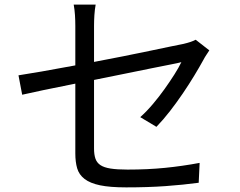

<svg xmlns="http://www.w3.org/2000/svg" viewBox="-20 -793 1040 831"><path d="M587 -286Q615 -311 642 -343Q669 -375 692.5 -408Q716 -441 735 -471Q754 -501 765 -524Q759 -522 724 -515Q689 -508 636 -497.5Q583 -487 518 -473.5Q453 -460 387 -447V-150Q387 -124 393 -106.5Q399 -89 414.5 -78.5Q430 -68 458.5 -63.5Q487 -59 532 -59Q619 -59 694 -66.5Q769 -74 844 -88L840 -2Q773 7 696.5 12.5Q620 18 526 18Q456 18 413 9Q370 0 346 -18.5Q322 -37 314 -64.5Q306 -92 306 -129V-431Q230 -416 168 -403Q106 -390 76 -383L60 -467Q94 -472 160 -483.5Q226 -495 306 -510V-681Q306 -704 304.5 -727.5Q303 -751 299 -773H394Q390 -751 388.5 -727Q387 -703 387 -681V-525Q451 -537 513.5 -549.5Q576 -562 628.5 -573Q681 -584 719.5 -592Q758 -600 774 -603Q791 -607 804.5 -611.5Q818 -616 827 -621L886 -575Q881 -567 873.5 -556Q866 -545 861 -535Q844 -504 821 -466Q798 -428 771.5 -389Q745 -350 716 -312.5Q687 -275 657 -244Z"/></svg>

Font: SpoqaHanSansJP-Regular
Style: Regular
Weight: 400
Designer: [Source Han Sans]
Ryoko NISHIZUKA  (kana & ideographs); Paul D. Hunt (Latin, Greek & Cyrillic); Wenlong ZHANG  (bopomofo
Foundry: Spoqa (http://bi.spoqa.com)
Version: Version 1.002.20150607